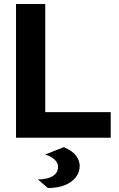

<svg xmlns="http://www.w3.org/2000/svg" viewBox="-20 -688 592 959"><path d="M60 0V-668H206V-128H533V0ZM219 251 169 208Q198 208 220.5 201.5Q243 195 256.5 181Q270 167 270 145Q270 125 252 108.5Q234 92 205 84L299 47Q343 66 360.5 90.5Q378 115 378 141Q378 172 359 197Q340 222 304.5 236.5Q269 251 219 251Z"/></svg>

Font: Atkinson Hyperlegible Next
Style: Bold
Weight: 700
Designer: Elliott Scott, Megan Eiswerth, Linus Boman, Theodore Petrosky, Letters from Sweden
Foundry: Applied Design Works, Letters from Sweden
Version: Version 2.001